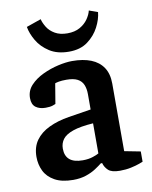

<svg xmlns="http://www.w3.org/2000/svg" viewBox="-82 -777 671 848"><g transform="rotate(-10 253.0 -352.5)"><path d="M178 10Q127 10 95 -8Q63 -26 49 -55Q35 -84 35 -118Q35 -162 56.5 -192Q78 -222 117 -240.5Q156 -259 206 -267L307 -283V-352Q307 -376 299.5 -394Q292 -412 274 -421.5Q256 -431 224 -431Q203 -431 190 -428.5Q177 -426 173 -424L158 -334Q157 -333 145 -329Q133 -325 113 -325Q86 -325 69 -337.5Q52 -350 52 -379Q52 -412 74.5 -436Q97 -460 131 -476Q165 -492 200.5 -500Q236 -508 263 -508Q313 -508 348 -494Q383 -480 402 -451.5Q421 -423 421 -379V-76L493 -62V-16Q491 -15 476 -9.5Q461 -4 438 1Q415 6 388 6Q351 6 336 -8Q321 -22 316 -41H310Q299 -32 280 -19.5Q261 -7 235.5 1.5Q210 10 178 10ZM234 -68Q261 -68 281 -75Q301 -82 307 -86V-221Q249 -217 216 -205.5Q183 -194 169.5 -176Q156 -158 156 -134Q156 -68 234 -68ZM258 -551Q206 -551 171 -573.5Q136 -596 117 -628.5Q98 -661 93 -691L159 -714Q163 -697 175 -677.5Q187 -658 209.5 -645Q232 -632 265 -632Q298 -632 321 -645Q344 -658 357.5 -677.5Q371 -697 375 -715L414 -701Q411 -669 393 -634.5Q375 -600 342 -575.5Q309 -551 258 -551Z"/></g></svg>

Font: Faustina Light SemiBold
Style: Regular
Weight: 600
Version: Version 1.200